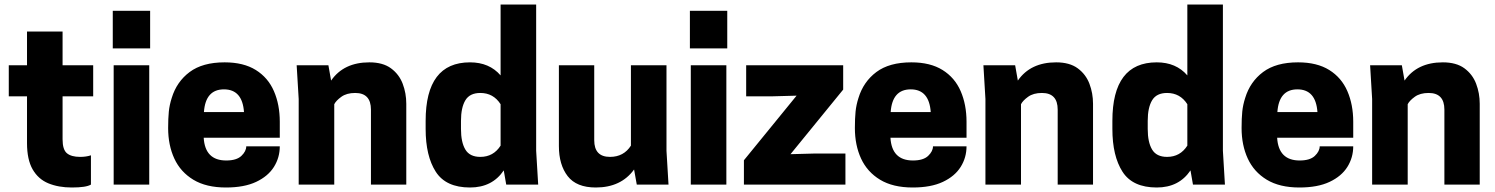

<svg xmlns="http://www.w3.org/2000/svg" viewBox="-20 -820 6642 853"><path d="M299 13Q240 13 195 -5.5Q150 -24 125 -67.5Q100 -111 100 -184V-392H19V-530H100V-680H258V-530H394V-392H258V-201Q258 -155 277.5 -139Q297 -123 336 -123Q363 -123 384 -130V0Q363 13 299 13Z M643 0H485V-530H643ZM647 -605H481V-772H647Z M984 13Q896 13 839 -21.5Q782 -56 754.5 -115.5Q727 -175 727 -251Q727 -294 730 -324Q733 -354 743 -385Q765 -457 822.5 -500Q880 -543 978 -543Q1062 -543 1116.5 -509Q1171 -475 1197 -415Q1223 -355 1223 -279V-208H885Q891 -107 985 -107Q1031 -107 1052.5 -127.5Q1074 -148 1074 -170H1223Q1223 -120 1197 -78.5Q1171 -37 1118 -12Q1065 13 984 13ZM1064 -322Q1057 -423 975 -423Q893 -423 886 -322Z M1785 0H1628V-333Q1628 -407 1558 -407Q1520 -407 1496.5 -390Q1473 -373 1465 -357V0H1307V-380L1298 -530H1439L1451 -462Q1507 -543 1621 -543Q1681 -543 1717 -516.5Q1753 -490 1769 -448Q1785 -406 1785 -359Z M2068 13Q1961 13 1916 -57Q1871 -127 1871 -247V-283Q1871 -543 2068 -543Q2154 -543 2204 -485V-800H2362V-150L2371 0H2229L2218 -63Q2167 13 2068 13ZM2114 -123Q2172 -123 2204 -173V-357Q2172 -407 2114 -407Q2067 -407 2047.5 -374.5Q2028 -342 2028 -283V-247Q2028 -188 2047.5 -155.5Q2067 -123 2114 -123Z M2627 13Q2541 13 2502 -37.5Q2463 -88 2463 -171V-530H2620V-197Q2620 -123 2690 -123Q2751 -123 2783 -173V-530H2941V-150L2950 0H2809L2797 -67Q2739 13 2627 13Z M3207 0H3049V-530H3207ZM3211 -605H3045V-772H3211Z M3736 0H3285V-108L3519 -395L3409 -392H3295V-530H3726V-422L3492 -135L3602 -138H3736Z M4035 13Q3947 13 3890 -21.5Q3833 -56 3805.5 -115.5Q3778 -175 3778 -251Q3778 -294 3781 -324Q3784 -354 3794 -385Q3816 -457 3873.5 -500Q3931 -543 4029 -543Q4113 -543 4167.5 -509Q4222 -475 4248 -415Q4274 -355 4274 -279V-208H3936Q3942 -107 4036 -107Q4082 -107 4103.5 -127.5Q4125 -148 4125 -170H4274Q4274 -120 4248 -78.5Q4222 -37 4169 -12Q4116 13 4035 13ZM4115 -322Q4108 -423 4026 -423Q3944 -423 3937 -322Z M4836 0H4679V-333Q4679 -407 4609 -407Q4571 -407 4547.5 -390Q4524 -373 4516 -357V0H4358V-380L4349 -530H4490L4502 -462Q4558 -543 4672 -543Q4732 -543 4768 -516.5Q4804 -490 4820 -448Q4836 -406 4836 -359Z M5119 13Q5012 13 4967 -57Q4922 -127 4922 -247V-283Q4922 -543 5119 -543Q5205 -543 5255 -485V-800H5413V-150L5422 0H5280L5269 -63Q5218 13 5119 13ZM5165 -123Q5223 -123 5255 -173V-357Q5223 -407 5165 -407Q5118 -407 5098.5 -374.5Q5079 -342 5079 -283V-247Q5079 -188 5098.5 -155.5Q5118 -123 5165 -123Z M5753 13Q5665 13 5608 -21.5Q5551 -56 5523.5 -115.5Q5496 -175 5496 -251Q5496 -294 5499 -324Q5502 -354 5512 -385Q5534 -457 5591.5 -500Q5649 -543 5747 -543Q5831 -543 5885.5 -509Q5940 -475 5966 -415Q5992 -355 5992 -279V-208H5654Q5660 -107 5754 -107Q5800 -107 5821.5 -127.5Q5843 -148 5843 -170H5992Q5992 -120 5966 -78.5Q5940 -37 5887 -12Q5834 13 5753 13ZM5833 -322Q5826 -423 5744 -423Q5662 -423 5655 -322Z M6554 0H6397V-333Q6397 -407 6327 -407Q6289 -407 6265.5 -390Q6242 -373 6234 -357V0H6076V-380L6067 -530H6208L6220 -462Q6276 -543 6390 -543Q6450 -543 6486 -516.5Q6522 -490 6538 -448Q6554 -406 6554 -359Z"/></svg>

Font: Tanohe Sans
Style: Bold
Weight: 700
Designer: Village Type and Design LLC & Cristiano Sobral
Foundry: Cooper Hewitt Smithsonian Design Museum
Version: Version 1.00;September 29, 2021;FontCreator 13.0.0.2655 64-b